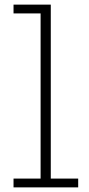

<svg xmlns="http://www.w3.org/2000/svg" viewBox="-20 -810 386 830"><path d="M199.5 -38H318V0H38.5V-38H155.5V-752H38.5V-790H199.5Z"/></svg>

Font: Hepta Slab ExtraLight Light
Style: Regular
Weight: 300
Version: Version 1.100